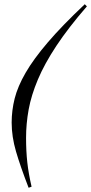

<svg xmlns="http://www.w3.org/2000/svg" viewBox="-20 -763 430 906"><path d="M390 -733Q302.5 -632 246.2 -547Q190 -462 158.8 -387.8Q127.5 -313.5 115.2 -246.2Q103 -179 103 -113Q103 -49.5 108.8 2.8Q114.5 55 129 118L115 123Q76 22 55.5 -48.2Q35 -118.5 35 -184.5Q35 -241.5 49.2 -298.2Q63.5 -355 100.8 -419.5Q138 -484 205.5 -563Q273 -642 380 -743Z"/></svg>

Font: Newsreader 72pt Medium
Style: Italic
Weight: 500
Italic angle: -17°
Designer: Hugues Gentile
Foundry: Production Type
Version: Version 1.003; ttfautohint (v1.8.3)